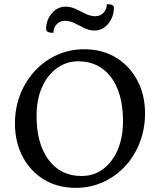

<svg xmlns="http://www.w3.org/2000/svg" viewBox="-20 -892 769 924"><path d="M345 12Q257 12 191.5 -28Q126 -68 89 -138Q52 -208 52 -297Q52 -374 78 -439Q104 -504 149.5 -552.5Q195 -601 255.5 -628Q316 -655 385 -655Q472 -655 538 -615Q604 -575 641 -505Q678 -435 678 -347Q678 -272 653 -207Q628 -142 583 -93Q538 -44 477 -16Q416 12 345 12ZM373 -45Q432 -45 477 -79Q522 -113 547 -172.5Q572 -232 572 -309Q572 -443 514.5 -520Q457 -597 356 -597Q300 -597 254.5 -564.5Q209 -532 182.5 -473Q156 -414 156 -334Q156 -200 214 -122.5Q272 -45 373 -45ZM292 -792Q269 -792 253 -775.5Q237 -759 237 -734Q202 -734 202 -752Q202 -796 229.5 -828Q257 -860 295 -860Q321 -860 345 -848.5Q369 -837 392 -825.5Q415 -814 439 -814Q462 -814 478 -830.5Q494 -847 494 -872Q528 -872 528 -855Q528 -811 501 -778Q474 -745 435 -745Q409 -745 385.5 -757Q362 -769 339 -780.5Q316 -792 292 -792Z"/></svg>

Font: Petrona Medium
Style: Regular
Weight: 500
Designer: Ringo R. Seeber
Foundry: Ringo R. Seeber
Version: Version 2.001; ttfautohint (v1.8.3)